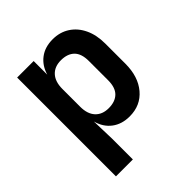

<svg xmlns="http://www.w3.org/2000/svg" viewBox="-202 -692 1003 1003"><g transform="rotate(-45 299.5 -190.0)"><path d="M76.7 180.2V-549.8H198.7V-449.2Q213.9 -501 252.7 -530.5Q291.5 -560.1 349.1 -560.1Q402.3 -560.1 442.6 -533.9Q482.9 -507.8 505.4 -460.4Q527.8 -413.1 527.8 -350.1V-201.2Q527.8 -106 479 -48.1Q430.2 9.8 349.1 9.8Q291.5 9.8 252 -20Q212.4 -49.8 197.8 -104L201.7 25.9V180.2ZM302.2 -98.1Q350.1 -98.1 376.5 -124Q402.8 -149.9 402.8 -204.1V-346.2Q402.8 -400.4 376.5 -426.3Q350.1 -452.1 302.2 -452.1Q254.9 -452.1 228.3 -423.1Q201.7 -394 201.7 -340.8V-209Q201.7 -155.8 228.3 -127Q254.9 -98.1 302.2 -98.1Z"/></g></svg>

Font: UDEV Gothic 35
Style: Bold
Weight: 700
Version: v2.1.0; ttfautohint (v1.8.4.7-5d5b-dirty) -l 6 -r 45 -G 200 